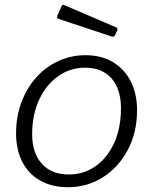

<svg xmlns="http://www.w3.org/2000/svg" viewBox="-20 -770 638 800"><path d="M263 10Q196 10 147 -18Q98 -46 72.5 -96.5Q47 -147 47 -214Q47 -285 69.5 -344.5Q92 -404 131.5 -448Q171 -492 224 -516Q277 -540 336 -540Q403 -540 451 -511Q499 -482 525 -430.5Q551 -379 551 -311Q551 -218 512.5 -145.5Q474 -73 409 -31.5Q344 10 263 10ZM267 -43Q329 -43 378 -77.5Q427 -112 455.5 -174Q484 -236 484 -319Q484 -398 445 -443Q406 -488 334 -488Q273 -488 223 -453Q173 -418 143.5 -355.5Q114 -293 114 -211Q114 -133 154 -88Q194 -43 267 -43ZM237 -746Q239 -749 241.5 -749.5Q244 -750 247 -749L464 -656Q467 -654 469 -650.5Q471 -647 469 -643L458 -622Q457 -618 454 -617.5Q451 -617 445 -618L228 -690Q220 -692 218.5 -696Q217 -700 219 -705Z"/></svg>

Font: Libre Franklin Thin Light
Style: Italic
Weight: 300
Italic angle: -8°
Version: Version 3.000